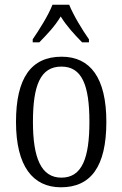

<svg xmlns="http://www.w3.org/2000/svg" viewBox="-20 -786 520 816"><path d="M119 -619V-606H147C181 -641 213 -674 238 -716C264 -674 295 -641 329 -606H358V-619C331 -657 292 -721 274 -766H203C186 -721 145 -657 119 -619ZM239 10C366 10 432 -78 432 -268C432 -455 364 -545 242 -545C112 -545 48 -454 48 -268C48 -79 120 10 239 10ZM241 -31C155 -31 120 -114 120 -268C120 -424 152 -503 241 -503C328 -503 360 -425 360 -268C360 -115 329 -31 241 -31Z"/></svg>

Font: Noto Serif Armenian Condensed Light
Style: Regular
Weight: 300
Width: 3
Designer: Monotype Design Team
Foundry: Monotype Imaging Inc.
Version: Version 2.008